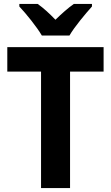

<svg xmlns="http://www.w3.org/2000/svg" viewBox="-20 -953 563 973"><path d="M192 -773H332C358 -818 413 -883 446 -920V-933H354C323 -911 295 -886 261 -853C230 -885 201 -912 171 -933H78V-920C113 -883 167 -816 192 -773ZM335 0V-590H505V-714H17V-590H188V0Z"/></svg>

Font: Noto Sans Thai Looped SemiCondensed
Style: Bold
Weight: 700
Width: 4
Designer: Sasikarn Vongin, Ben Mitchell
Foundry: The Fontpad Ltd
Version: Version 1.001